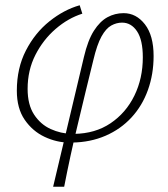

<svg xmlns="http://www.w3.org/2000/svg" viewBox="-20 -530 639 730"><path d="M182 180 299 -313Q314 -377 337 -413Q360 -449 388.5 -464.5Q417 -480 450 -480Q498 -480 531 -437.5Q564 -395 564 -317Q564 -248 542.5 -188Q521 -128 480 -83.5Q439 -39 381.5 -14Q324 11 254 12L262 -21Q342 -22 400.5 -61.5Q459 -101 491 -166.5Q523 -232 523 -312Q523 -378 501 -411Q479 -444 444 -444Q423 -444 403 -433Q383 -422 366 -391.5Q349 -361 335 -302Q320 -243 305.5 -181.5Q291 -120 276 -58.5Q261 3 248 63Q235 123 224 180ZM243 12Q196 12 150 -9.5Q104 -31 74 -74.5Q44 -118 44 -185Q44 -271 78.5 -338Q113 -405 168 -449Q223 -493 283 -510L293 -478Q239 -461 191.5 -420Q144 -379 114.5 -321Q85 -263 85 -192Q85 -132 109.5 -94.5Q134 -57 172.5 -39.5Q211 -22 253 -21Z"/></svg>

Font: Source Sans 3 Light
Style: Italic
Weight: 300
Italic angle: -11°
Designer: Paul D. Hunt
Foundry: Adobe
Version: Version 3.046;hotconv 1.0.118;makeotfexe 2.5.65603